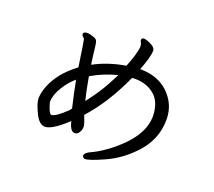

<svg xmlns="http://www.w3.org/2000/svg" viewBox="-130 -922 1260 1133"><g transform="rotate(20 500.0 -355.5)"><path d="M230 -139Q218 -139 203 -186Q197 -204 197 -209Q197 -252 228 -302.5Q259 -353 297 -384Q310 -313 333 -216L322 -202Q258 -139 230 -139ZM391 -284Q379 -329 361 -429Q434 -472 522 -495Q519 -487 485 -424.5Q451 -362 391 -284ZM506 38Q533 38 622.5 -2.5Q712 -43 782 -116Q879 -214 879 -343Q879 -412 846 -463Q776 -572 631 -572Q666 -661 666 -700Q666 -723 622 -741Q602 -749 592 -749Q576 -749 576 -735Q576 -729 581.5 -720.5Q587 -712 587 -694Q581 -644 548 -563Q438 -545 350 -497Q347 -521 342.5 -553Q338 -585 336 -607Q334 -629 329 -640.5Q324 -652 303 -658Q281 -666 265 -666Q246 -666 241 -654Q241 -643 248.5 -636.5Q256 -630 258.5 -625.5Q261 -621 285 -457Q230 -416 195 -372Q131 -289 126 -208Q126 -176 154 -118Q182 -60 218 -60Q263 -60 354 -145Q362 -113 372 -99Q382 -85 398 -85Q413 -85 423.5 -101.5Q434 -118 434 -135Q434 -151 425.5 -172.5Q417 -194 413 -205Q524 -329 604 -507L620 -508Q698 -508 747.5 -464.5Q797 -421 797 -331Q795 -236 704 -142Q662 -99 613 -64Q564 -29 526.5 -12.5Q489 4 489 24Q494 38 506 38Z"/></g></svg>

Font: LXGW WenKai Mono TC
Style: Bold
Weight: 700
Designer: LXGW / Fontworks Inc.
Foundry: LXGW / Fontworks Inc.
Version: Version 1.330